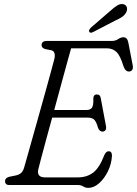

<svg xmlns="http://www.w3.org/2000/svg" viewBox="-20 -899 666 933"><path d="M357.5 0H25Q13.5 0 8.8 -5.5Q4 -11 4.5 -19Q4.5 -34.5 25 -40L57 -46.5Q72.5 -50 82 -58Q91.5 -66 97 -84Q100.5 -95.5 111.2 -133.8Q122 -172 137.2 -226.5Q152.5 -281 169.5 -341.2Q186.5 -401.5 202 -457.5Q217.5 -513.5 228.8 -555Q240 -596.5 244 -612Q248 -628.5 244.8 -640Q241.5 -651.5 230.5 -654.5L200 -660.5Q182 -666 182 -679Q182 -700 207 -700H523Q541 -700 554.2 -709Q567.5 -718 580 -718Q598.5 -718 603.5 -692.5L625 -581Q627.5 -567 622.5 -559.8Q617.5 -552.5 608.5 -551.5Q589 -550 579.5 -578.5Q564.5 -629 545.8 -646.5Q527 -664 502 -664H325.5Q319 -641.5 306.2 -594.8Q293.5 -548 277 -487.8Q260.5 -427.5 243.5 -364.5H400.5Q419.5 -364.5 427.2 -376Q435 -387.5 433.5 -423Q435.5 -440 450 -440Q459.5 -440 464 -435Q468.5 -430 469.5 -422.5L495 -286.5Q497.5 -272.5 492 -266Q486.5 -259.5 478 -259.5Q463 -259.5 456 -279Q447 -310.5 436.2 -319Q425.5 -327.5 405.5 -327.5H233.5Q217 -268 202.8 -215.2Q188.5 -162.5 179 -126.2Q169.5 -90 167 -80Q155.5 -37 199 -37H357.5Q402 -37 432.5 -60Q463 -83 487 -145.5Q495.5 -164 508 -164Q524.5 -164 524 -141Q521.5 -101 504 -65.8Q486.5 -30.5 461.2 -8.2Q436 14 409 14Q395.5 14 384.5 7Q373.5 0 357.5 0ZM513.5 -844Q534.5 -863.5 550.8 -873Q567 -882.5 581.5 -878Q594 -874 596.8 -862Q599.5 -850 592.5 -837.5Q584.5 -824 571.8 -815.8Q559 -807.5 540 -799L431 -742.5Q418 -736.5 413.5 -745Q411 -749.5 414.2 -755Q417.5 -760.5 422.5 -765.5Z"/></svg>

Font: Fraunces 72pt SuperSoft Light
Style: Italic
Weight: 300
Italic angle: -16°
Version: Version 1.000;[b76b70a41]